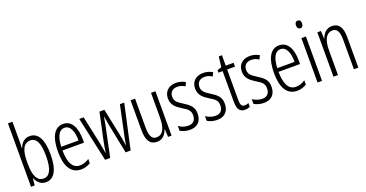

<svg xmlns="http://www.w3.org/2000/svg" viewBox="-35 -1507 4128 2163"><g transform="rotate(-20 2029.0 -426.0)"><path d="M122 -563V-811H68V-51H112L120 -134H123C148 -75 187 -41 246 -41C346 -41 400 -138 400 -320C400 -499 348 -593 247 -593C187 -593 143 -556 123 -493H120C121 -517 122 -542 122 -563ZM238 -545C313 -545 346 -469 346 -321C346 -162 307 -89 236 -89C164 -89 122 -155 122 -299V-336C122 -459 152 -545 238 -545Z M648 -593C541 -593 488 -489 488 -316C488 -153 541 -41 667 -41C710 -41 748 -53 781 -74V-125C744 -100 708 -88 671 -88C584 -88 542 -166 541 -314H799V-356C799 -483 756 -593 648 -593ZM648 -547C720 -547 750 -461 749 -358H542C548 -486 586 -547 648 -547Z M1130 -409 1202 -51H1262L1379 -583H1327L1253 -233C1244 -191 1240 -166 1234 -124H1232C1224 -177 1216 -225 1208 -261L1141 -583H1082L1014 -265C1004 -215 994 -161 990 -124H987C979 -170 971 -217 961 -264L893 -583H840L956 -51H1017L1092 -409C1099 -442 1105 -480 1111 -514H1112C1117 -481 1123 -444 1130 -409Z M1753 -583H1700V-291C1700 -154 1662 -90 1587 -90C1535 -90 1509 -135 1509 -236V-583H1455V-224C1455 -107 1491 -41 1578 -41C1646 -41 1683 -88 1702 -143H1706L1711 -51H1753Z M2114 -185C2114 -269 2066 -303 2000 -345C1937 -384 1909 -408 1909 -459C1909 -514 1945 -546 2000 -546C2033 -546 2065 -536 2090 -518L2112 -562C2080 -582 2042 -593 2000 -593C1909 -593 1857 -536 1857 -458C1857 -378 1905 -341 1972 -299C2032 -264 2060 -240 2060 -184C2060 -125 2029 -91 1971 -91C1928 -91 1885 -107 1856 -129V-72C1882 -56 1923 -41 1972 -41C2064 -41 2114 -95 2114 -185Z M2440 -185C2440 -269 2392 -303 2326 -345C2263 -384 2235 -408 2235 -459C2235 -514 2271 -546 2326 -546C2359 -546 2391 -536 2416 -518L2438 -562C2406 -582 2368 -593 2326 -593C2235 -593 2183 -536 2183 -458C2183 -378 2231 -341 2298 -299C2358 -264 2386 -240 2386 -184C2386 -125 2355 -91 2297 -91C2254 -91 2211 -107 2182 -129V-72C2208 -56 2249 -41 2298 -41C2390 -41 2440 -95 2440 -185Z M2645 -89C2606 -89 2596 -118 2596 -177V-537H2690V-583H2596V-708H2558L2543 -583L2492 -568V-537H2542V-174C2542 -86 2565 -41 2631 -41C2656 -41 2675 -46 2692 -54V-100C2679 -94 2662 -89 2645 -89Z M3000 -185C3000 -269 2952 -303 2886 -345C2823 -384 2795 -408 2795 -459C2795 -514 2831 -546 2886 -546C2919 -546 2951 -536 2976 -518L2998 -562C2966 -582 2928 -593 2886 -593C2795 -593 2743 -536 2743 -458C2743 -378 2791 -341 2858 -299C2918 -264 2946 -240 2946 -184C2946 -125 2915 -91 2857 -91C2814 -91 2771 -107 2742 -129V-72C2768 -56 2809 -41 2858 -41C2950 -41 3000 -95 3000 -185Z M3238 -593C3131 -593 3078 -489 3078 -316C3078 -153 3131 -41 3257 -41C3300 -41 3338 -53 3371 -74V-125C3334 -100 3298 -88 3261 -88C3174 -88 3132 -166 3131 -314H3389V-356C3389 -483 3346 -593 3238 -593ZM3238 -547C3310 -547 3340 -461 3339 -358H3132C3138 -486 3176 -547 3238 -547Z M3531 -783C3506 -783 3494 -764 3494 -737C3494 -710 3507 -691 3531 -691C3554 -691 3567 -709 3567 -737C3567 -764 3556 -783 3531 -783ZM3557 -583H3503V-51H3557Z M3870 -593C3804 -593 3764 -547 3745 -491H3742L3737 -583H3694V-51H3748V-346C3748 -482 3791 -545 3861 -545C3912 -545 3939 -503 3939 -408V-51H3992V-421C3992 -539 3949 -593 3870 -593Z"/></g></svg>

Font: Noto Sans Tamil UI ExtraCondensed Light
Style: Regular
Weight: 300
Width: 2
Designer: Jelle Bosma - Monotype Design Team
Foundry: Monotype Imaging Inc.
Version: Version 2.004